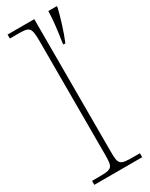

<svg xmlns="http://www.w3.org/2000/svg" viewBox="-200 -800 656 841"><g transform="rotate(-30 128.0 -380.0)"><path d="M7 0H249V-20H219C146 -20 142 -24 142 -94V-760H7V-740H47C107 -740 114 -736 114 -662V-94C114 -24 110 -20 37 -20H7ZM197 -608V-600H207C226 -645 246 -711 256 -753V-760H213C213 -723 205 -658 197 -608Z"/></g></svg>

Font: Noto Serif Sinhala Thin
Style: Regular
Weight: 100
Designer: Jelle Bosma - Monotype Design Team
Foundry: Monotype Imaging Inc.
Version: Version 2.007